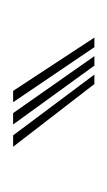

<svg xmlns="http://www.w3.org/2000/svg" viewBox="46 -858 167 300"><g transform="rotate(-90 130.0 -708.5)"><path d="M148.2 -645 50.2 -772H68L163 -645ZM177 -645 85 -772H102.8L191.8 -645ZM205.8 -645 119.8 -772H137.5L220.8 -645Z"/></g></svg>

Font: Big Shoulders Inline Display Thin Medium
Style: Regular
Weight: 500
Version: Version 2.002